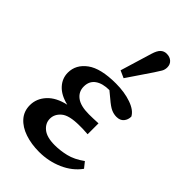

<svg xmlns="http://www.w3.org/2000/svg" viewBox="-238 -853 947 947"><g transform="rotate(45 235.5 -380.0)"><path d="M232 14Q178 14 133.5 -1Q89 -16 63 -45.5Q37 -75 37 -117Q37 -163 70 -199Q103 -235 166 -249Q112 -262 84 -292.5Q56 -323 56 -363Q56 -419 106 -456Q156 -493 262 -493Q322 -493 369 -476.5Q416 -460 431 -431Q431 -409 418 -393.5Q405 -378 380 -378Q361 -378 343 -386Q325 -394 296 -419L262 -447Q215 -447 187.5 -427.5Q160 -408 160 -370Q160 -334 188.5 -312.5Q217 -291 275 -291Q290 -291 304 -291.5Q318 -292 340 -293V-217Q315 -219 303.5 -219Q292 -219 281 -219Q210 -219 182 -195.5Q154 -172 154 -140Q154 -108 181 -86Q208 -64 263 -64Q301 -64 341 -73.5Q381 -83 424 -114L448 -84Q414 -37 356 -11.5Q298 14 232 14ZM232 -555 282 -720Q291 -750 304 -762Q317 -774 335 -774Q357 -774 371 -761.5Q385 -749 385 -728Q385 -712 377.5 -699Q370 -686 356 -665L270 -538Z"/></g></svg>

Font: Source Serif Pro Semibold
Style: Regular
Weight: 600
Designer: Frank Grießhammer
Foundry: Adobe Systems Incorporated
Version: Version 3.000;hotconv 1.0.109;makeotfexe 2.5.65596